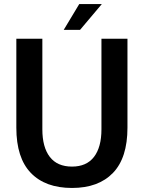

<svg xmlns="http://www.w3.org/2000/svg" viewBox="-20 -920 714 952"><path d="M337 12Q205 12 133 -62.5Q61 -137 61 -287V-728H190V-279Q190 -190 227 -142Q264 -94 337 -94Q409 -94 446 -142Q483 -190 483 -279V-728H612V-287Q612 -137 540 -62.5Q468 12 337 12ZM296 -772 373 -900H485L377 -772Z"/></svg>

Font: Murecho Medium
Style: Regular
Weight: 500
Designer: Neil Summerour
Foundry: Positype
Version: Version 1.010; ttfautohint (v1.8.3)